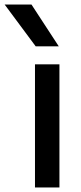

<svg xmlns="http://www.w3.org/2000/svg" viewBox="-78 -828 358 848"><path d="M76.5 0V-544H184.5V0ZM79.5 -623.5 -57.5 -808H61L181.5 -623.5Z"/></svg>

Font: Encode Sans SmExp Md
Style: Regular
Weight: 500
Width: 6
Designer: Multiple Designers
Foundry: Impallari Type
Version: Version 3.002; ttfautohint (v1.8.3) -l 8 -r 50 -G 200 -x 14 